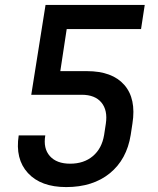

<svg xmlns="http://www.w3.org/2000/svg" viewBox="-20 -750 640 780"><path d="M249 10Q146 10 93.5 -47Q41 -104 56 -200H164Q155 -147 182.5 -116Q210 -85 265 -85Q321 -85 357.5 -116Q394 -147 403 -202L410 -248Q418 -302 392 -333.5Q366 -365 312 -365H107L165 -730H568L553 -632H251L225 -461H333Q436 -461 485 -405Q534 -349 518 -248L511 -202Q495 -102 426 -46Q357 10 249 10Z"/></svg>

Font: JetBrains Mono NL SemiBold
Style: Italic
Weight: 600
Italic angle: -9°
Monospace: yes
Designer: Philipp Nurullin, Konstantin Bulenkov
Foundry: JetBrains
Version: Version 2.305; ttfautohint (v1.8.4.7-5d5b)